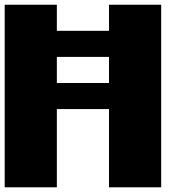

<svg xmlns="http://www.w3.org/2000/svg" viewBox="-20 -798 818 818"><path d="M0 -777.8H222.2V-666.7H444.4V-777.8H666.7V0H444.4V-333.3H222.2V0H0ZM444.4 -444.4V-555.6H222.2V-444.4Z"/></svg>

Font: Pixeloid Sans
Style: Bold
Weight: 700
Monospace: yes
Designer: GGBot
Version: 0.3